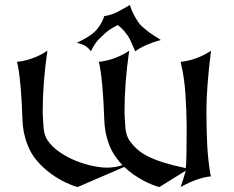

<svg xmlns="http://www.w3.org/2000/svg" viewBox="-20 -757 947 777"><path d="M48.8 -506.8Q69.3 -508.8 88.1 -513.9Q106.9 -519 122.8 -525.6Q138.7 -532.2 151.1 -539.1Q163.6 -545.9 171.9 -551.8Q152.8 -423.3 152.8 -304.2Q153.8 -283.2 154.5 -266.6Q155.3 -250 156.7 -236.6Q158.2 -223.1 161.6 -212.2Q165 -201.2 170.9 -191.4Q189.9 -163.1 220.7 -141.8Q251.5 -120.6 285.9 -106.7Q320.3 -92.8 354 -85.7Q387.7 -78.6 412.1 -78.6Q446.3 -78.6 475.6 -88.9Q437.5 -128.4 420.4 -174.6Q403.3 -220.7 401.9 -274.4Q399.4 -345.7 395 -399.2Q390.6 -452.6 383.8 -489.3L379.9 -506.8Q400.4 -508.8 419.2 -513.9Q438 -519 453.9 -525.6Q469.7 -532.2 482.2 -539.1Q494.6 -545.9 502.9 -551.8Q483.9 -423.3 483.9 -304.2Q484.9 -283.2 485.6 -266.6Q486.3 -250 487.8 -236.6Q489.3 -223.1 492.7 -212.2Q496.1 -201.2 502 -191.4Q516.1 -170.4 534.4 -153.8Q552.7 -137.2 579.6 -123.8Q606.4 -110.4 643.3 -98.9Q680.2 -87.4 731.4 -76.7H731.9Q733.9 -94.7 734.6 -134Q735.4 -173.3 735.4 -234.9V-252Q734.4 -320.3 730.2 -379.6Q726.1 -439 714.8 -489.3L710.9 -506.8Q731.4 -508.8 750.2 -513.9Q769 -519 784.9 -525.6Q800.8 -532.2 813.2 -539.1Q825.7 -545.9 834 -551.8Q824.7 -478 820.1 -417.7Q815.4 -357.4 815.4 -308.6Q815.4 -268.6 816.2 -234.4Q816.9 -200.2 818.6 -169.2Q820.3 -138.2 823.5 -109.4Q826.7 -80.6 831.5 -51.3L834 -43.5Q804.2 -40 774.7 -29.5Q745.1 -19 710.9 0Q715.8 -14.2 721.2 -31Q726.6 -47.9 731.9 -66.4L625 0Q611.8 -3.4 594.5 -10.3Q577.1 -17.1 558.3 -27.3Q539.6 -37.6 520 -51Q500.5 -64.5 482.9 -81.5L293.9 0Q273.4 -5.4 244.1 -19.3Q214.8 -33.2 185.1 -54.9Q155.3 -76.7 129.9 -106Q104.5 -135.3 91.3 -171.9Q72.3 -218.8 70.8 -274.4Q68.4 -345.7 64 -399.2Q59.6 -452.6 52.7 -489.3ZM363.8 -628.9Q387.2 -652.8 398.9 -683.1L401.4 -691.4Q436 -697.3 462.4 -712.4L505.9 -736.8L508.3 -728.5Q516.6 -702.6 537.6 -670.4Q544.9 -659.2 550.3 -654.3Q573.7 -632.3 598.1 -616.2L630.9 -595.2Q564.9 -577.1 527.3 -549.3Q506.3 -599.6 497.6 -611.8Q485.8 -627.9 481.9 -632.3Q470.7 -644.5 457 -655.8Q441.4 -648.9 422.9 -636.2Q407.2 -625.5 380.4 -598.6Q371.1 -589.4 363.8 -577.6Q353.5 -562.5 348.1 -549.3Q328.6 -577.1 290.5 -583.5Q344.2 -609.4 363.8 -628.9Z"/></svg>

Font: MedievalSharp
Style: Regular
Weight: 500
Version: Version 1.0